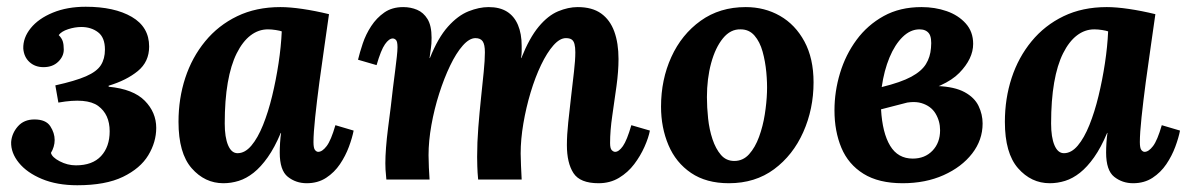

<svg xmlns="http://www.w3.org/2000/svg" viewBox="-20 -532 3522 569"><path d="M209 17Q149 17 104.5 -1.5Q60 -20 36 -49.5Q12 -79 13 -111Q15 -137 33 -157.5Q51 -178 82 -178Q116 -178 129 -158Q142 -138 142 -117Q142 -107 139 -97Q136 -87 131 -79Q134 -66 157 -54Q180 -42 205 -42Q254 -42 279.5 -69.5Q305 -97 305 -143Q305 -193 271 -218Q237 -243 153 -228L144 -279Q203 -292 235 -306Q267 -320 279 -339Q291 -358 291 -385Q291 -421 270.5 -436.5Q250 -452 221 -452Q202 -452 182 -445.5Q162 -439 154 -428Q163 -419 166 -409.5Q169 -400 169 -385Q169 -365 152.5 -349Q136 -333 109 -333Q84 -333 67.5 -348Q51 -363 49 -388Q48 -420 71 -448.5Q94 -477 136.5 -494.5Q179 -512 234 -512Q319 -512 370.5 -482Q422 -452 422 -394Q422 -349 388.5 -321.5Q355 -294 302 -278V-275Q375 -268 409 -233.5Q443 -199 443 -153Q443 -111 419.5 -72Q396 -33 344.5 -8Q293 17 209 17Z M811 -511Q839 -511 876.5 -505.5Q914 -500 955 -490Q950 -453 942 -399Q934 -345 926.5 -288.5Q919 -232 914 -184.5Q909 -137 909 -111Q909 -93 913.5 -87.5Q918 -82 923 -82Q935 -82 948 -99Q961 -116 974 -161L1028 -145Q1024 -124 1014 -97Q1004 -70 987.5 -45.5Q971 -21 946.5 -5Q922 11 889 11Q857 11 833 -8Q809 -27 809 -80Q809 -93 810 -109Q811 -125 813 -138H812Q794 -95 773.5 -66Q753 -37 731.5 -20Q710 -3 687.5 4Q665 11 642 11Q587 11 548 -33.5Q509 -78 509 -171Q509 -240 529 -301Q549 -362 588 -409.5Q627 -457 683 -484Q739 -511 811 -511ZM774 -445Q746 -445 722.5 -427Q699 -409 681.5 -374Q664 -339 655 -287Q646 -235 646 -166Q646 -125 656 -101.5Q666 -78 684 -78Q706 -78 725 -100.5Q744 -123 759.5 -161.5Q775 -200 786.5 -247.5Q798 -295 805.5 -344.5Q813 -394 815 -439Q810 -441 797.5 -443Q785 -445 774 -445Z M1754 11Q1699 11 1679.5 -19Q1660 -49 1660 -102Q1660 -132 1664 -169.5Q1668 -207 1672.5 -246Q1677 -285 1681 -319.5Q1685 -354 1685 -377Q1685 -392 1682.5 -401.5Q1680 -411 1674 -415Q1668 -419 1657 -419Q1639 -419 1620 -397.5Q1601 -376 1583.5 -339.5Q1566 -303 1552.5 -258Q1539 -213 1531 -166Q1523 -119 1523 -77Q1523 -64 1524 -41.5Q1525 -19 1526 0H1397Q1395 -21 1394.5 -39.5Q1394 -58 1394 -67Q1394 -110 1397.5 -154.5Q1401 -199 1405.5 -241.5Q1410 -284 1413.5 -319Q1417 -354 1417 -377Q1417 -400 1410.5 -409.5Q1404 -419 1389 -419Q1371 -419 1351.5 -397Q1332 -375 1314 -337.5Q1296 -300 1281.5 -254.5Q1267 -209 1258.5 -161.5Q1250 -114 1250 -72Q1250 -59 1251 -35.5Q1252 -12 1253 0H1125Q1123 -21 1122.5 -29.5Q1122 -38 1122 -48Q1122 -68 1124 -94.5Q1126 -121 1130 -152.5Q1134 -184 1138 -215Q1141 -244 1144.5 -271Q1148 -298 1151 -322Q1154 -346 1156 -364Q1158 -382 1158 -392Q1158 -409 1153.5 -413.5Q1149 -418 1144 -418Q1133 -418 1121 -401Q1109 -384 1096 -339L1041 -355Q1046 -376 1055 -403Q1064 -430 1080 -454.5Q1096 -479 1119 -495Q1142 -511 1175 -511Q1197 -511 1216 -503Q1235 -495 1247 -475.5Q1259 -456 1259 -420Q1259 -401 1257 -389Q1255 -377 1253 -360H1254Q1278 -420 1307.5 -453Q1337 -486 1368.5 -498.5Q1400 -511 1428 -511Q1461 -511 1482.5 -497.5Q1504 -484 1515 -458Q1526 -432 1526 -396Q1526 -388 1526 -379Q1526 -370 1524 -360H1525Q1549 -420 1576.5 -453Q1604 -486 1634 -498.5Q1664 -511 1692 -511Q1735 -511 1761.5 -492Q1788 -473 1800.5 -438.5Q1813 -404 1813 -357Q1813 -321 1807 -277Q1801 -233 1794.5 -189Q1788 -145 1788 -108Q1788 -92 1793 -87Q1798 -82 1803 -82Q1814 -82 1826 -99Q1838 -116 1851 -161L1906 -145Q1902 -124 1890 -97Q1878 -70 1859.5 -45.5Q1841 -21 1814.5 -5Q1788 11 1754 11Z M2190 -511Q2246 -511 2291.5 -485Q2337 -459 2364 -409Q2391 -359 2391 -288Q2391 -209 2360.5 -140.5Q2330 -72 2274 -30.5Q2218 11 2140 11Q2073 11 2028 -19.5Q1983 -50 1961 -102Q1939 -154 1939 -216Q1939 -296 1969.5 -363Q2000 -430 2056.5 -470.5Q2113 -511 2190 -511ZM2175 -445Q2145 -446 2122.5 -418.5Q2100 -391 2087.5 -345Q2075 -299 2075 -244Q2075 -214 2078.5 -181Q2082 -148 2091.5 -119.5Q2101 -91 2116.5 -73Q2132 -55 2156 -55Q2182 -55 2200 -75Q2218 -95 2229.5 -126.5Q2241 -158 2246.5 -193Q2252 -228 2253 -259Q2254 -286 2251 -318Q2248 -350 2240 -379Q2232 -408 2216 -426.5Q2200 -445 2175 -445Z M2655 11Q2584 11 2539 -17Q2494 -45 2473.5 -94Q2453 -143 2453 -205Q2453 -261 2469.5 -315.5Q2486 -370 2518.5 -414Q2551 -458 2599 -484.5Q2647 -511 2711 -511Q2751 -511 2785.5 -499Q2820 -487 2842 -462.5Q2864 -438 2864 -402Q2864 -358 2823 -316Q2782 -274 2682 -252L2684 -232L2591 -208Q2595 -138 2618 -100Q2641 -62 2685 -62Q2721 -62 2743.5 -85.5Q2766 -109 2766 -146Q2766 -173 2752.5 -195.5Q2739 -218 2710.5 -226.5Q2682 -235 2636 -220L2629 -259Q2707 -279 2758 -277Q2809 -275 2838.5 -259Q2868 -243 2880 -218Q2892 -193 2892 -166Q2892 -117 2861 -77Q2830 -37 2776.5 -13Q2723 11 2655 11ZM2593 -274Q2650 -288 2680.5 -304.5Q2711 -321 2724 -342Q2737 -363 2739 -390Q2742 -421 2733 -433Q2724 -445 2705 -445Q2678 -445 2655 -422.5Q2632 -400 2616 -361.5Q2600 -323 2593 -274Z M3260 -511Q3288 -511 3325.5 -505.5Q3363 -500 3404 -490Q3399 -453 3391 -399Q3383 -345 3375.5 -288.5Q3368 -232 3363 -184.5Q3358 -137 3358 -111Q3358 -93 3362.5 -87.5Q3367 -82 3372 -82Q3384 -82 3397 -99Q3410 -116 3423 -161L3477 -145Q3473 -124 3463 -97Q3453 -70 3436.5 -45.5Q3420 -21 3395.5 -5Q3371 11 3338 11Q3306 11 3282 -8Q3258 -27 3258 -80Q3258 -93 3259 -109Q3260 -125 3262 -138H3261Q3243 -95 3222.5 -66Q3202 -37 3180.5 -20Q3159 -3 3136.5 4Q3114 11 3091 11Q3036 11 2997 -33.5Q2958 -78 2958 -171Q2958 -240 2978 -301Q2998 -362 3037 -409.5Q3076 -457 3132 -484Q3188 -511 3260 -511ZM3223 -445Q3195 -445 3171.5 -427Q3148 -409 3130.5 -374Q3113 -339 3104 -287Q3095 -235 3095 -166Q3095 -125 3105 -101.5Q3115 -78 3133 -78Q3155 -78 3174 -100.5Q3193 -123 3208.5 -161.5Q3224 -200 3235.5 -247.5Q3247 -295 3254.5 -344.5Q3262 -394 3264 -439Q3259 -441 3246.5 -443Q3234 -445 3223 -445Z"/></svg>

Font: Lora Italic
Style: Italic
Weight: 400
Italic angle: -3°
Designer: Olga Karpushina, Alexei Vanyashin (Cyrillic)
Foundry: Cyreal
Version: Version 2.210; ttfautohint (v1.8.1.43-b0c9)